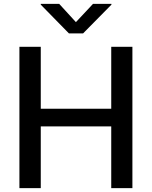

<svg xmlns="http://www.w3.org/2000/svg" viewBox="-20 -969 782 989"><path d="M80 0H190V-318H553V0H662V-728H553V-409H190V-728H80ZM190 -945 335 -797H408L554 -945V-949H459L371 -855L285 -949H190Z"/></svg>

Font: Wafeq Medium
Style: Regular
Weight: 500
Designer: Rasmus Andersson & Azza Alameddine
Foundry: Google & TypeTogether
Version: Version 3.000;January 28, 2025;FontCreator 15.0.0.3014 64-bi